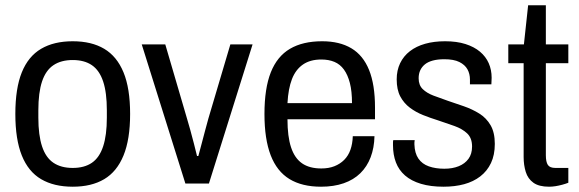

<svg xmlns="http://www.w3.org/2000/svg" viewBox="-20 -694 2191 726"><path d="M255 12Q184 12 135.5 -16.5Q87 -45 62.5 -106Q38 -167 38 -263Q38 -360 62.5 -420.5Q87 -481 135.5 -509.5Q184 -538 255 -538Q326 -538 374 -509.5Q422 -481 447 -420.5Q472 -360 472 -263Q472 -167 447 -106Q422 -45 374 -16.5Q326 12 255 12ZM255 -59Q299 -59 327.5 -78.5Q356 -98 370 -140.5Q384 -183 384 -249V-277Q384 -344 370 -386Q356 -428 327.5 -447.5Q299 -467 255 -467Q211 -467 182 -447.5Q153 -428 139 -386Q125 -344 125 -277V-249Q125 -183 139 -140.5Q153 -98 182 -78.5Q211 -59 255 -59Z M681 0 516 -526H605L687 -246Q692 -230 699 -204.5Q706 -179 713 -152Q720 -125 725 -104H730Q735 -121 741.5 -147Q748 -173 755.5 -200Q763 -227 768 -246L851 -526H935L770 0Z M1194 12Q1122 12 1074.5 -17Q1027 -46 1003.5 -107Q980 -168 980 -263Q980 -360 1004 -420.5Q1028 -481 1076.5 -509.5Q1125 -538 1198 -538Q1264 -538 1308.5 -511.5Q1353 -485 1375.5 -429.5Q1398 -374 1398 -287V-243H1067Q1067 -178 1080.5 -137Q1094 -96 1122 -76.5Q1150 -57 1195 -57Q1223 -57 1244.5 -65.5Q1266 -74 1281.5 -89.5Q1297 -105 1305 -127.5Q1313 -150 1314 -179H1396Q1395 -135 1381.5 -99.5Q1368 -64 1342.5 -39Q1317 -14 1279.5 -1Q1242 12 1194 12ZM1067 -304H1311Q1311 -349 1303 -380Q1295 -411 1280.5 -431Q1266 -451 1244.5 -460Q1223 -469 1195 -469Q1153 -469 1125.5 -450Q1098 -431 1084 -395Q1070 -359 1067 -304Z M1657 12Q1608 12 1571.5 1Q1535 -10 1511.5 -30.5Q1488 -51 1477 -80Q1466 -109 1466 -145Q1466 -150 1466 -155Q1466 -160 1467 -164H1548Q1547 -159 1547 -155Q1547 -151 1547 -148Q1548 -115 1562 -94.5Q1576 -74 1601.5 -65Q1627 -56 1660 -56Q1691 -56 1714.5 -65.5Q1738 -75 1751.5 -93.5Q1765 -112 1765 -140Q1765 -172 1746.5 -189.5Q1728 -207 1698.5 -217.5Q1669 -228 1636 -239Q1607 -248 1579.5 -259Q1552 -270 1529.5 -287Q1507 -304 1493.5 -329.5Q1480 -355 1480 -394Q1480 -428 1493 -455Q1506 -482 1530 -500.5Q1554 -519 1587.5 -528.5Q1621 -538 1663 -538Q1707 -538 1740 -527.5Q1773 -517 1795 -498.5Q1817 -480 1828 -455Q1839 -430 1839 -400Q1839 -394 1838.5 -387Q1838 -380 1838 -375H1757V-393Q1757 -415 1747.5 -432Q1738 -449 1717 -459.5Q1696 -470 1660 -470Q1635 -470 1616.5 -465Q1598 -460 1586.5 -450.5Q1575 -441 1569 -428Q1563 -415 1563 -398Q1563 -372 1578.5 -357Q1594 -342 1619 -332.5Q1644 -323 1673 -313Q1703 -303 1734.5 -292Q1766 -281 1792.5 -264.5Q1819 -248 1835 -220.5Q1851 -193 1851 -150Q1851 -108 1836.5 -77.5Q1822 -47 1796 -27Q1770 -7 1735 2.5Q1700 12 1657 12Z M2056 12Q2018 12 1997 -3Q1976 -18 1968 -44Q1960 -70 1960 -100V-455H1902V-526H1961L1977 -674H2044V-526H2129V-455H2044V-107Q2044 -82 2051.5 -70.5Q2059 -59 2080 -59H2129V-3Q2119 1 2106 4.5Q2093 8 2080.5 10Q2068 12 2056 12Z"/></svg>

Font: Archivo SemiCondensed
Style: Regular
Weight: 400
Width: 4
Designer: Hector Gatti
Foundry: Omnibus-Type
Version: Version 2.001